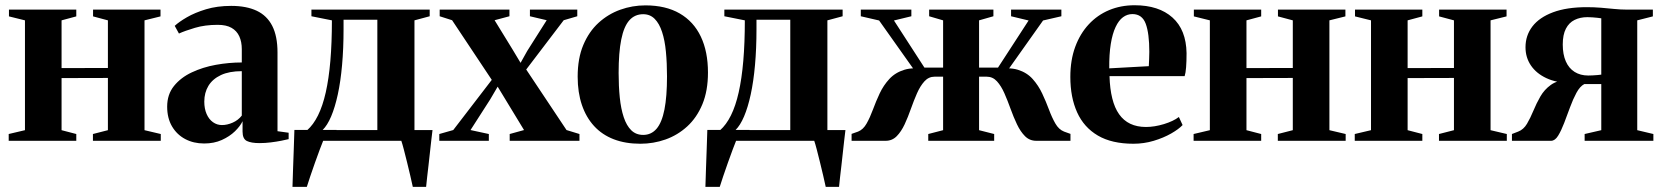

<svg xmlns="http://www.w3.org/2000/svg" viewBox="-20 -550 6492 750"><path d="M14 0V-26.5L77.5 -41.5V-470.5L15 -486V-512.5H278V-486L220.5 -470.5V-284L401.5 -284.5V-470.5L343.5 -486V-512.5H607V-486L544.5 -470.5V-41.5L608 -26.5V0H343V-26.5L401.5 -41.5V-245.5L220.5 -245V-41.5L278 -26.5V0Z M777.5 10.5Q736 10.5 703.5 -6.8Q671 -24 652 -56.2Q633 -88.5 633 -133.5Q633 -181 659.5 -214Q686 -247 729 -267.2Q772 -287.5 823.2 -296.8Q874.5 -306 924.5 -306V-358Q924.5 -386.5 914.8 -408Q905 -429.5 884.5 -441.2Q864 -453 830.5 -453Q780.5 -453 741.2 -441.2Q702 -429.5 679 -419L662.5 -449Q679 -464.5 710 -482.5Q741 -500.5 784.8 -513.8Q828.5 -527 883 -527Q942.5 -527 982.8 -508Q1023 -489 1043.5 -448.8Q1064 -408.5 1064 -345V-37.5L1107.5 -31.5V-6.5Q1097 -4 1078.5 -0.2Q1060 3.5 1038 6.2Q1016 9 993.5 9Q961.5 9 944.5 0.8Q927.5 -7.5 927.5 -36V-76.5Q918.5 -57.5 897.8 -37.2Q877 -17 846.5 -3.2Q816 10.5 777.5 10.5ZM847 -61.5Q867.5 -61.5 889 -71Q910.5 -80.5 924.5 -98.5V-272Q875.5 -272 843 -256.8Q810.5 -241.5 794.2 -214.8Q778 -188 778 -153Q778 -125.5 787 -104.8Q796 -84 811.8 -72.8Q827.5 -61.5 847 -61.5Z M1166.5 0V-37L1179.5 -41Q1204 -62.5 1222.2 -99.2Q1240.5 -136 1252.5 -189.2Q1264.5 -242.5 1270.5 -312.5Q1276.5 -382.5 1276.5 -470.5L1196.5 -486.5V-512.5H1658.5V-486.5L1599 -470.5V0ZM1240 -42H1454V-473H1322V-436Q1322 -360 1316.2 -295.8Q1310.5 -231.5 1299.5 -181Q1288.5 -130.5 1273.5 -95.2Q1258.5 -60 1240 -42ZM1122.5 180Q1123.5 145.5 1124.8 108.5Q1126 71.5 1127.5 33.2Q1129 -5 1130 -42.5H1295L1243.5 -3Q1238 10 1229.2 33.8Q1220.5 57.5 1210.5 85.2Q1200.5 113 1192 138.5Q1183.5 164 1178.5 180ZM1592.5 180Q1588.5 161 1582.5 135.5Q1576.5 110 1570 83.5Q1563.5 57 1557.5 34Q1551.5 11 1547 -2L1524.5 -42H1669.5Q1667 -23 1664.5 0Q1662 23 1659.2 47.8Q1656.5 72.5 1653.8 96.5Q1651 120.5 1648.5 142Q1646 163.5 1644.5 180Z M1750.5 -42 1901 -238 1746 -471 1697.5 -486.5V-512.5H1970V-486.5L1912 -471L1982 -357L2013.5 -304.5L2039.5 -351L2115.5 -471L2050 -486.5V-512.5H2235V-486.5L2182 -471L2035.5 -278.5L2193 -42L2243.5 -26.5V0H1971V-26.5L2027 -42L1958 -155.5L1924 -211.5L1895 -162L1818 -42L1889.5 -26.5V0H1696V-26.5Z M2236.5 -250.5Q2236.5 -322 2258.5 -374.2Q2280.5 -426.5 2318 -460.8Q2355.5 -495 2402.8 -512Q2450 -529 2501 -529Q2580.5 -529 2635 -497.5Q2689.5 -466 2717.5 -407.2Q2745.5 -348.5 2745.5 -266.5Q2745.5 -195.5 2723.8 -143Q2702 -90.5 2664.5 -56.2Q2627 -22 2579.8 -5.2Q2532.5 11.5 2481.5 11.5Q2423 11.5 2377.5 -6Q2332 -23.5 2300.8 -57.5Q2269.5 -91.5 2253 -140.2Q2236.5 -189 2236.5 -250.5ZM2492.5 -23Q2524 -23 2544.8 -47.2Q2565.5 -71.5 2575.5 -122.2Q2585.5 -173 2585.5 -251.5Q2585.5 -303.5 2581.2 -348Q2577 -392.5 2566.2 -425.2Q2555.5 -458 2537.5 -476.2Q2519.5 -494.5 2492.5 -494.5Q2459.5 -494.5 2438.2 -470.5Q2417 -446.5 2406.8 -395.8Q2396.5 -345 2396.5 -265Q2396.5 -213.5 2401 -169.2Q2405.5 -125 2416.5 -92Q2427.5 -59 2446 -41Q2464.5 -23 2492.5 -23Z M2779.5 0V-37L2792.5 -41Q2817 -62.5 2835.2 -99.2Q2853.5 -136 2865.5 -189.2Q2877.5 -242.5 2883.5 -312.5Q2889.5 -382.5 2889.5 -470.5L2809.5 -486.5V-512.5H3271.5V-486.5L3212 -470.5V0ZM2853 -42H3067V-473H2935V-436Q2935 -360 2929.2 -295.8Q2923.5 -231.5 2912.5 -181Q2901.5 -130.5 2886.5 -95.2Q2871.5 -60 2853 -42ZM2735.5 180Q2736.5 145.5 2737.8 108.5Q2739 71.5 2740.5 33.2Q2742 -5 2743 -42.5H2908L2856.5 -3Q2851 10 2842.2 33.8Q2833.5 57.5 2823.5 85.2Q2813.5 113 2805 138.5Q2796.5 164 2791.5 180ZM3205.5 180Q3201.5 161 3195.5 135.5Q3189.5 110 3183 83.5Q3176.5 57 3170.5 34Q3164.5 11 3160 -2L3137.5 -42H3282.5Q3280 -23 3277.5 0Q3275 23 3272.2 47.8Q3269.5 72.5 3266.8 96.5Q3264 120.5 3261.5 142Q3259 163.5 3257.5 180Z M3306.5 0V-27L3332 -36Q3352 -44 3365.2 -67.5Q3378.5 -91 3390 -122.2Q3401.5 -153.5 3416.2 -185Q3431 -216.5 3454 -241.5Q3477 -266.5 3512.8 -277.5Q3548.5 -288.5 3602 -278L3577 -240L3414 -470L3342.5 -486.5V-512.5H3540V-486.5L3472 -470L3591 -286H3664V-470.5L3609.5 -486.5V-512.5H3860.5V-486.5L3804.5 -470.5V-286H3878.5L3998 -470L3929.5 -486.5V-512.5H4126V-486.5L4054.5 -470L3891.5 -240L3866.5 -278Q3920.5 -288.5 3956 -277.5Q3991.5 -266.5 4014 -241.2Q4036.5 -216 4051.2 -184.5Q4066 -153 4077.5 -122Q4089 -91 4102.5 -67.5Q4116 -44 4136.5 -36L4161.5 -27V0H4028Q4002 0 3984 -18Q3966 -36 3952.5 -64.5Q3939 -93 3927.5 -125Q3916 -157 3903.5 -185.5Q3891 -214 3874.5 -232.2Q3858 -250.5 3834 -250.5H3804.5V-41.5L3863.5 -26.5V0H3606V-26.5L3664 -41.5V-250.5H3631Q3607.5 -250.5 3591 -232.2Q3574.5 -214 3562 -185.5Q3549.5 -157 3538.2 -125Q3527 -93 3513.8 -64.5Q3500.5 -36 3482.8 -18Q3465 0 3439.5 0Z M4407.5 11.5Q4323 11.5 4268.5 -20.5Q4214 -52.5 4187.5 -111.2Q4161 -170 4161 -249.5Q4161 -315 4180 -366.8Q4199 -418.5 4233 -455Q4267 -491.5 4312.5 -510.5Q4358 -529.5 4412 -529.5Q4506.5 -529.5 4560 -481.5Q4613.5 -433.5 4615 -342.5Q4615 -309.5 4613.2 -287.2Q4611.5 -265 4607.5 -252.5H4314Q4315.5 -203 4324.8 -165.8Q4334 -128.5 4351.5 -103.8Q4369 -79 4395.2 -66.5Q4421.5 -54 4456.5 -54Q4489.5 -54 4526.5 -65.2Q4563.5 -76.5 4585 -93L4599.5 -61.5Q4584.5 -45.5 4554.8 -28.5Q4525 -11.5 4486.8 0Q4448.5 11.5 4407.5 11.5ZM4313 -283 4467.5 -291.5Q4468.5 -306 4468.8 -319.5Q4469 -333 4469.5 -347.5Q4469.5 -419.5 4455.5 -457.2Q4441.5 -495 4403.5 -495Q4383.5 -495 4366.8 -482.8Q4350 -470.5 4337.8 -444.5Q4325.5 -418.5 4319 -378.5Q4312.5 -338.5 4313 -283Z M4642.5 0V-26.5L4706 -41.5V-470.5L4643.5 -486V-512.5H4906.5V-486L4849 -470.5V-284L5030 -284.5V-470.5L4972 -486V-512.5H5235.5V-486L5173 -470.5V-41.5L5236.5 -26.5V0H4971.5V-26.5L5030 -41.5V-245.5L4849 -245V-41.5L4906.5 -26.5V0Z M5272 0V-26.5L5335.5 -41.5V-470.5L5273 -486V-512.5H5536V-486L5478.5 -470.5V-284L5659.5 -284.5V-470.5L5601.5 -486V-512.5H5865V-486L5802.5 -470.5V-41.5L5866 -26.5V0H5601V-26.5L5659.5 -41.5V-245.5L5478.5 -245V-41.5L5536 -26.5V0Z M5886 0V-26.5L5910.5 -36Q5931.5 -44 5944.8 -66.5Q5958 -89 5969.8 -117.5Q5981.5 -146 5997 -173Q6012.5 -200 6037.8 -218.2Q6063 -236.5 6103 -238L6111.5 -226Q6059.5 -226.5 6020.5 -244.8Q5981.5 -263 5960.2 -294.2Q5939 -325.5 5939 -365.5Q5939 -411.5 5966 -446.8Q5993 -482 6046.5 -502Q6100 -522 6178.5 -522Q6207 -522 6234 -519.8Q6261 -517.5 6286 -515Q6311 -512.5 6333.5 -512.5H6436.5V-486L6375.5 -470.5V-41.5L6438.5 -26.5V0H6170V-26.5L6235 -41.5V-221.5H6168.5Q6151.5 -212.5 6138 -187.5Q6124.5 -162.5 6113 -131Q6101.5 -99.5 6090 -69.5Q6078.5 -39.5 6066.5 -20Q6054.5 -0.5 6039.5 0ZM6184 -255Q6191.5 -255 6201.2 -255.5Q6211 -256 6220.2 -256.8Q6229.5 -257.5 6235 -258.5V-478.5Q6229 -479.5 6219.8 -480.5Q6210.5 -481.5 6200.5 -482.2Q6190.5 -483 6181 -483Q6152.5 -483 6130.8 -472.2Q6109 -461.5 6096.8 -438Q6084.5 -414.5 6084.5 -376Q6084.5 -337.5 6096.5 -310.2Q6108.5 -283 6131 -269Q6153.5 -255 6184 -255Z"/></svg>

Font: Merriweather 120pt
Style: Bold
Weight: 700
Designer: Eben Sorkin
Foundry: Eben Sorkin
Version: Version 2.100